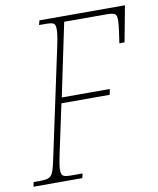

<svg xmlns="http://www.w3.org/2000/svg" viewBox="-100 -778 695 842"><g transform="rotate(-10 247.5 -357.0)"><path d="M-19 0H198L203 -20H160C115 -20 108 -23 108 -56C108 -67 112 -90 118 -119L165 -339H380L385 -364H171L239 -689H415C467 -689 473 -686 473 -653C473 -633 465 -582 461 -554H484L514 -714H133L128 -694H147C196 -694 201 -691 201 -659C201 -647 197 -619 190 -587L86 -100C70 -26 65 -20 5 -20H-15Z"/></g></svg>

Font: Noto Serif Condensed Thin
Style: Italic
Weight: 100
Width: 3
Italic angle: -12°
Designer: Monotype Design Team
Foundry: Monotype Imaging Inc.
Version: Version 2.013